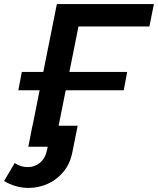

<svg xmlns="http://www.w3.org/2000/svg" viewBox="-62 -720 775 942"><path d="M77 0 217 -700H693L671 -590H323L205 0ZM78 202Q47 202 16.5 193.5Q-14 185 -42 168L10 80Q40 100 75 100Q107 100 133.5 79Q160 58 169 15L177 -25L210 0H77L97 -103H319L293 27Q282 83 249.5 122.5Q217 162 172 182Q127 202 78 202ZM28 -277 45 -367H562L545 -277Z"/></svg>

Font: MOST Montserrat SemiBold
Style: Italic
Weight: 600
Italic angle: -11.3°
Designer: Julieta Ulanovsky
Foundry: Julieta Ulanovsky
Version: Version 8.000;March 11, 2024;FontCreator 15.0.0.2926 64-bit